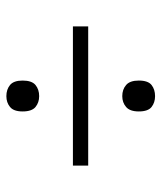

<svg xmlns="http://www.w3.org/2000/svg" viewBox="28 -659 507 603"><g transform="rotate(90 281.5 -357.5)"><path d="M282 -488Q261 -488 247 -500Q233 -512 233 -540Q233 -569 247 -580Q261 -591 282 -591Q302 -591 316 -580Q330 -569 330 -540Q330 -512 316 -500Q302 -488 282 -488ZM63 -333V-381H500V-333ZM282 -124Q261 -124 247 -135.5Q233 -147 233 -175Q233 -204 247 -215.5Q261 -227 282 -227Q302 -227 316 -215.5Q330 -204 330 -175Q330 -147 316 -135.5Q302 -124 282 -124Z"/></g></svg>

Font: Noto Serif Gurmukhi
Style: Regular
Weight: 400
Designer: Vaibhav Singh and the Monotype Design Team
Foundry: Monotype Imaging Inc.
Version: Version 2.003